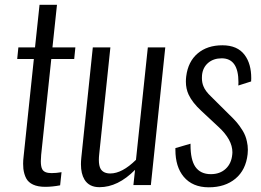

<svg xmlns="http://www.w3.org/2000/svg" viewBox="-20 -777 1094 806"><path d="M169.9 7.3Q139.2 7.3 119.1 -2Q99.1 -11.2 90.1 -28.1Q81.1 -44.9 78.1 -68.4Q77.1 -78.6 77.1 -89.8Q77.1 -104.5 79.1 -120.1L122.1 -529.3H52.2L57.1 -578.1H127L146 -756.8H219.2L200.2 -578.1H296.4L291.5 -529.3H195.3L152.8 -127Q151.4 -112.3 151.4 -100.6Q151.4 -77.6 157.2 -66.9Q165.5 -50.3 196.3 -50.3Q216.3 -50.3 238.3 -54.2L232.4 1Q199.2 7.3 169.9 7.3Z M397.5 8.8Q354 8.8 334.5 -23.4Q319.8 -47.9 319.8 -87.4Q319.8 -100.1 321.3 -114.7L369.6 -578.1H443.4L396.5 -129.9Q395 -116.7 395 -106Q395 -80.6 402.8 -67.4Q414.6 -48.8 442.9 -48.8Q492.7 -48.8 550.8 -106L600.6 -578.1H673.8L613.3 0H540L546.9 -64Q475.1 8.8 397.5 8.8Z M751 -35.2Q716.3 -77.1 716.3 -147.9Q716.3 -151.4 716.3 -155.3L779.8 -173.8Q779.8 -170.9 779.8 -168Q779.8 -106.9 799.8 -77.1Q821.3 -45.9 865.2 -45.9Q903.3 -45.9 927.5 -68.4Q951.7 -90.8 955.1 -129.4Q955.6 -133.3 955.6 -137.7Q955.6 -190.9 897 -244.6L825.2 -311.5Q787.6 -346.2 772 -379.4Q760.3 -404.3 760.3 -434.6Q760.3 -445.3 761.7 -456.5Q769.5 -518.6 809.8 -552.7Q850.1 -586.9 913.6 -586.9Q977.1 -586.9 1007.3 -545.9Q1034.7 -509.3 1034.7 -448.7Q1034.7 -442.4 1034.2 -435.1L980.5 -418Q981 -424.8 981 -431.6Q981 -532.2 910.6 -532.2Q876.5 -532.2 854 -513.2Q831.5 -494.1 828.1 -461.9Q827.6 -455.6 827.6 -449.7Q827.6 -430.2 834 -415Q841.8 -394.5 866.7 -371.1L940.4 -297.9Q960.4 -278.8 972.9 -264.4Q985.4 -250 998.5 -228.8Q1011.7 -207.5 1016.6 -182.6Q1020.5 -166 1020.5 -147.9Q1020.5 -139.2 1019.5 -129.9Q1012.2 -63.5 968.5 -27.1Q924.8 9.3 856.4 9.3Q788.1 9.3 751 -35.2Z"/></svg>

Font: Oswald
Style: Light
Weight: 300
Designer: Vernon Adams
Foundry: Vernon Adams
Version: 3.0; ttfautohint (v0.95.6-bc232) -l 8 -r 50 -G 200 -x 0 -w "